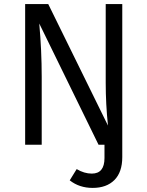

<svg xmlns="http://www.w3.org/2000/svg" viewBox="-20 -708 721 939"><path d="M497 -688H578V60Q578 134 539.5 172.5Q501 211 433 211Q368 211 321 174L355 119Q392 141 429 141Q491 141 491 65V0H462L172 -593Q184 -461 184 -332V0H103V-688H216L508 -94Q497 -199 497 -303Z"/></svg>

Font: FiraGO Book
Style: Regular
Weight: 350
Designer: bBox Type
Foundry: bBox Type GmbH
Version: Version 1.001;PS 001.001;hotconv 1.0.88;makeotf.lib2.5.64775